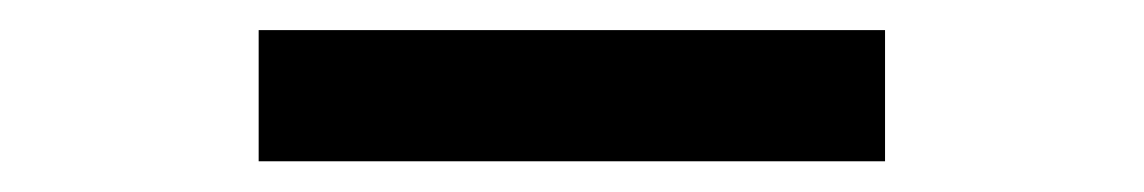

<svg xmlns="http://www.w3.org/2000/svg" viewBox="-20 60 745 125"><path d="M556.2 165H148.4V79.6H556.2Z"/></svg>

Font: Aclonica
Style: Regular
Weight: 400
Version: Version 1.001